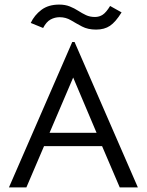

<svg xmlns="http://www.w3.org/2000/svg" viewBox="-20 -817 640 837"><path d="M502 0 425 -180H172L95 0H19L295 -634H305L581 0ZM299 -479 196 -238H401ZM460 -791 510 -763Q484 -721 459.5 -704.5Q435 -688 399 -688Q363 -688 337.5 -701.5Q312 -715 289.5 -728.5Q267 -742 240 -742Q219 -742 200.5 -732Q182 -722 168 -695L114 -717Q130 -751 160.5 -774Q191 -797 238 -797Q264 -797 284 -789Q304 -781 321 -770Q338 -759 355 -751Q372 -743 394 -743Q413 -743 428 -753Q443 -763 460 -791Z"/></svg>

Font: Inconsolata Expanded
Style: Regular
Weight: 400
Width: 7
Monospace: yes
Designer: Raph Levien, Cyreal, Brenton Simpson
Foundry: Raph Levien, Cyreal, Google
Version: Version 3.000; ttfautohint (v1.8.2.53-6de2)